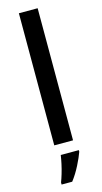

<svg xmlns="http://www.w3.org/2000/svg" viewBox="-147 -803 568 1067"><g transform="rotate(-15 137.0 -269.5)"><path d="M191 0H83V-760H191ZM208 70Q198 99 176 142.5Q154 186 127 221H66V209Q73 191 81 164.5Q89 138 95 110Q101 82 104 61H208Z"/></g></svg>

Font: Noto Sans Thaana Medium
Style: Regular
Weight: 500
Designer: David Williams
Foundry: Google Inc.
Version: Version 3.001; ttfautohint (v1.8.4.7-5d5b)